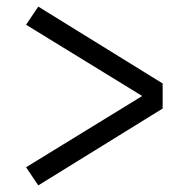

<svg xmlns="http://www.w3.org/2000/svg" viewBox="-20 -616 590 582"><path d="M96 -54 59 -109 411 -325 59 -541 96 -596 473 -363V-287Z"/></svg>

Font: Lode
Style: Regular
Weight: 400
Monospace: yes
Designer: Belleve Invis
Foundry: Belleve Invis
Version: Version 29.2.0; ttfautohint (v1.8.3)